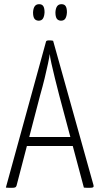

<svg xmlns="http://www.w3.org/2000/svg" viewBox="-20 -897 476 918"><path d="M36 1Q32 1 24.5 1Q17 1 8 0L200 -698Q201 -704 215 -704Q220 -704 225.5 -703.5Q231 -703 234 -702L427 -12Q429 -5 425.5 -2Q422 1 409 1Q404 1 397 1Q390 1 381 0L263 -442Q252 -484 242.5 -523Q233 -562 226 -593Q219 -624 218 -639Q216 -624 209.5 -593Q203 -562 193.5 -523Q184 -484 172 -442L59 -9Q57 -3 52.5 -1Q48 1 36 1ZM98 -199V-242H352V-199ZM164 -798Q150 -799 144 -808.5Q138 -818 138 -838Q139 -857 146 -867Q153 -877 167 -877Q181 -877 187 -867.5Q193 -858 193 -838Q192 -819 185.5 -808.5Q179 -798 164 -798ZM271 -798Q257 -799 251 -808.5Q245 -818 245 -838Q246 -857 253 -867Q260 -877 274 -877Q288 -877 294 -867.5Q300 -858 300 -838Q299 -819 292.5 -808.5Q286 -798 271 -798Z"/></svg>

Font: Yanone Kaffeesatz ExtraLight Light
Style: Regular
Weight: 300
Version: Version 2.003